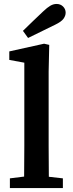

<svg xmlns="http://www.w3.org/2000/svg" viewBox="-20 -951 368 971"><path d="M30 0V-49L102 -58Q102 -96 102.5 -135Q103 -174 103 -213V-634L27 -648V-691L203 -730L229 -724L226 -589V-213Q226 -174 226.5 -135Q227 -96 227 -57L298 -49V0ZM96 -795Q122 -821 147.5 -845Q173 -869 198 -893Q219 -913 234.5 -922Q250 -931 266 -931Q286 -931 299 -918Q312 -905 312 -887Q312 -871 301 -856Q290 -841 259 -826Q191 -792 122 -759Z"/></svg>

Font: Source Serif 4 SmText Semibold
Style: Regular
Weight: 600
Designer: Frank Grießhammer
Foundry: Adobe
Version: Version 4.005;hotconv 1.1.0;makeotfexe 2.6.0